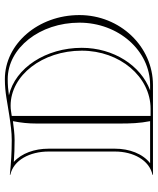

<svg xmlns="http://www.w3.org/2000/svg" viewBox="52 -716 664 809"><g transform="rotate(-90 384.5 -312.0)"><path d="M725 -310C725 -483.3 604 -624 455 -624C396.8 -624 357.9 -613.4 300 -605C264.2 -599.7 231.9 -595 197.8 -595C146.5 -595 103.1 -597.9 52 -603V-601C113.9 -587.7 150 -518.7 150 -440V-160C150 -82.8 113.6 -15.2 52 -2V0H430C592.8 0 725 -138.9 725 -310ZM300 -10V-595C307 -596 313 -596.9 320 -598C328.1 -599.3 335 -599.8 343.2 -599.8C471.1 -599.8 575 -465.5 575 -300C575 -139.9 465.2 -10 330 -10ZM693 -310C693 -145.5 575.2 -12 430 -12H407.8C512.5 -50.9 587 -166.3 587 -300C587 -451 502.3 -580.5 386.8 -606.9C410.6 -610.3 430.9 -612 455 -612C586.4 -612 693 -476.7 693 -310ZM278 -12H100.8C141 -43.4 162 -99.6 162 -160V-440C162 -499 142.7 -553.4 106.2 -586.3C136.7 -584.1 165.4 -583 197.8 -583C222.6 -583 253.5 -586.6 278 -590.1C271.1 -555.4 268 -525.4 268 -490V-140C268 -94.7 269.2 -56.2 278 -12Z"/></g></svg>

Font: Sortefax
Style: Medium
Weight: 500
Designer: gluk
Foundry: gluk
Version: Version 0.261